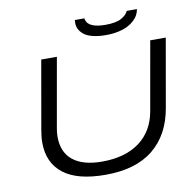

<svg xmlns="http://www.w3.org/2000/svg" viewBox="-93 -967 1100 1075"><g transform="rotate(-10 457.0 -429.5)"><path d="M559.1 -757.8Q515.6 -757.8 483.6 -766.1Q451.7 -774.4 434.3 -788.8Q417 -803.2 408.9 -819.3Q400.9 -835.4 400.9 -854Q400.9 -866.2 401.9 -871.1H456.1Q456.1 -863.8 460.9 -854Q480 -814.9 566.9 -814.9Q627 -814.9 657.5 -832Q688 -849.1 696.8 -871.1H754.9Q752.4 -855 744.6 -839.6Q736.8 -824.2 721.2 -809.3Q705.6 -794.4 684.1 -783.2Q662.6 -772 630.4 -764.9Q598.1 -757.8 559.1 -757.8ZM421.9 12.2Q261.7 12.2 182.4 -49.8Q103 -111.8 103 -226.1Q103 -260.3 110.8 -301.8L178.2 -686H267.1L198.2 -295.9Q192.9 -269.5 192.9 -243.2Q192.9 -155.8 250 -109.9Q307.1 -64 416 -64Q546.9 -64 628.2 -124Q709.5 -184.1 729 -295.9L797.9 -686H886.2L817.9 -296.9Q792.5 -148.9 693.4 -68.4Q594.2 12.2 421.9 12.2Z"/></g></svg>

Font: Archivo Expanded Light
Style: Italic
Weight: 300
Width: 7
Italic angle: -10°
Designer: Hector Gatti
Foundry: Omnibus-Type
Version: Version 2.001